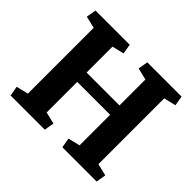

<svg xmlns="http://www.w3.org/2000/svg" viewBox="-152 -858 1056 1056"><g transform="rotate(45 376.0 -330.5)"><path d="M248.5 -384.8H504.4V-586.4L435.1 -603L444.8 -660.6H711.4L721.2 -603L650.9 -586.4V-74.2L721.2 -57.6L711.4 0H444.8L435.1 -57.6L504.4 -74.2V-312H248.5V-74.2L317.9 -57.6L308.1 0H42L32.2 -57.6L102.1 -74.2V-586.4L32.2 -603L42 -660.6H308.1L317.9 -603L248.5 -586.4Z"/></g></svg>

Font: NoticiaText-Bold
Style: Bold
Weight: 700
Designer: JM Sole
Foundry: JM Sole
Version: Version 1.003